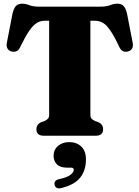

<svg xmlns="http://www.w3.org/2000/svg" viewBox="-20 -736 756 1041"><path d="M192 -700H524.5Q557.5 -700 577.5 -708Q597.5 -716 615.5 -716Q638.5 -716 650 -703.8Q661.5 -691.5 668.5 -663L699 -506Q703.5 -486 696 -473Q688.5 -460 672.5 -456.5Q657.5 -453.5 646 -459Q634.5 -464.5 626.5 -482Q599.5 -539.5 578.5 -570.2Q557.5 -601 537.8 -612.2Q518 -623.5 495 -623.5H470V-114Q470 -100 476.2 -92.8Q482.5 -85.5 495 -80L514.5 -73Q539 -61.5 539 -35Q539 0 498.5 0H218Q177.5 0 177.5 -35Q177.5 -61.5 202 -73L221.5 -80Q234 -85.5 240.2 -92.8Q246.5 -100 246.5 -114V-623.5H221.5Q199.5 -623.5 179.8 -611.8Q160 -600 138.8 -569.2Q117.5 -538.5 90 -482Q82 -464.5 70.5 -459Q59 -453.5 44 -456.5Q28 -460 20.5 -473Q13 -486 17.5 -506L48 -663Q55 -691.5 66.5 -703.8Q78 -716 101 -716Q119 -716 138.8 -708Q158.5 -700 192 -700ZM343.5 173Q306 173 288.2 154.8Q270.5 136.5 270.5 108.5Q270.5 75.5 294.8 55Q319 34.5 354.5 34.5Q395.5 34.5 420.8 58.5Q446 82.5 446 128.5Q446 188.5 414.2 227.8Q382.5 267 310.5 284Q296 287.5 287 282.2Q278 277 276 266.5Q271 243.5 297.5 236Q343.5 226.5 361.8 212Q380 197.5 380 184.5Q380 173 365.5 173Z"/></svg>

Font: Fraunces 72pt S050 Black
Style: Regular
Weight: 900
Version: Version 1.000; ttfautohint (v1.8.3)